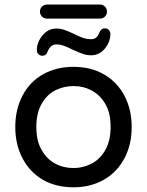

<svg xmlns="http://www.w3.org/2000/svg" viewBox="-20 -797 634 828"><path d="M152.3 -747.1Q152.3 -759.8 161.1 -768.6Q169.9 -777.3 182.6 -777.3H411.1Q423.8 -777.3 432.6 -768.6Q441.4 -759.8 441.4 -747.1Q441.4 -734.4 432.6 -725.6Q423.8 -716.8 411.1 -716.8H182.6Q169.9 -716.8 161.1 -725.6Q152.3 -734.4 152.3 -747.1ZM138.7 -580.1Q138.7 -614.3 163.1 -644Q187.5 -673.8 221.7 -673.8Q240.2 -673.8 256.8 -668.5Q273.4 -663.1 299.8 -650.4Q325.2 -637.7 340.3 -632.8Q355.5 -627.9 372.1 -627.9Q384.8 -627.9 393.1 -633.8Q401.4 -639.6 407.2 -653.3Q415 -674.8 432.6 -674.8Q442.4 -674.8 448.7 -668.5Q455.1 -662.1 456.1 -652.3Q456.1 -616.2 432.1 -587.4Q408.2 -558.6 373 -558.6Q354.5 -558.6 338.9 -564Q323.2 -569.3 293 -583Q267.6 -595.7 252.9 -600.6Q238.3 -605.5 222.7 -605.5Q198.2 -605.5 185.5 -575.2Q179.7 -556.6 162.1 -556.6Q153.3 -556.6 146 -563.5Q138.7 -570.3 138.7 -580.1ZM165 -21.5Q108.4 -54.7 77.1 -114.3Q45.9 -173.8 45.9 -249Q45.9 -325.2 77.1 -384.8Q108.4 -444.3 165.5 -476.6Q222.7 -508.8 296.9 -508.8Q371.1 -508.8 427.7 -476.6Q485.4 -443.4 516.6 -384.3Q547.9 -325.2 547.9 -249Q547.9 -172.9 516.6 -114.3Q484.4 -53.7 427.2 -21.5Q370.1 10.7 296.9 10.7Q221.7 10.7 165 -21.5ZM374 -90.8Q412.1 -110.4 434.6 -150.9Q457 -191.4 457 -250Q457 -311.5 433.6 -349.6Q412.1 -386.7 376.5 -406.2Q340.8 -425.8 296.9 -425.8Q256.8 -425.8 219.7 -408.2Q181.6 -388.7 159.2 -348.6Q136.7 -308.6 136.7 -250Q136.7 -187.5 160.2 -149.4Q181.6 -111.3 217.3 -91.8Q252.9 -72.3 296.9 -72.3Q336.9 -72.3 374 -90.8Z"/></svg>

Font: KTXP_ComRound
Style: Medium
Weight: 500
Version: Version 1.01;May 16, 2022;FontCreator 13.0.0.2683 64-bit